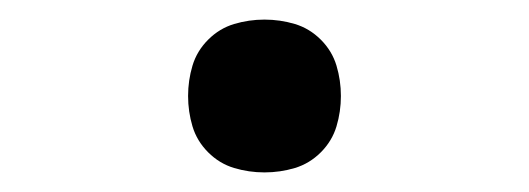

<svg xmlns="http://www.w3.org/2000/svg" viewBox="-20 -438 540 196"><path d="M250 -262Q234 -262 219 -266.5Q204 -271 192.5 -282.5Q181 -294 176.5 -309Q172 -324 172 -340Q172 -356 176.5 -371Q181 -386 192.5 -397.5Q204 -409 219 -413.5Q234 -418 250 -418Q266 -418 281 -413.5Q296 -409 307.5 -397.5Q319 -386 323.5 -371Q328 -356 328 -340Q328 -324 323.5 -309Q319 -294 307.5 -282.5Q296 -271 281 -266.5Q266 -262 250 -262Z"/></svg>

Font: Iosevka SS18
Style: Regular
Weight: 400
Monospace: yes
Designer: Belleve Invis
Foundry: Belleve Invis
Version: Version 25.1.1; ttfautohint (v1.8.4)